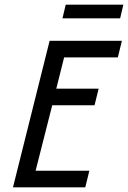

<svg xmlns="http://www.w3.org/2000/svg" viewBox="-20 -799 546 819"><path d="M35.4 0 191.7 -625H500L482.6 -554.2H253.5L220.1 -420.8H400.7L383.3 -350H202.8L131.9 -70.8H361.1L343.8 0ZM246.5 -720.8 260.4 -779.2H506.2L492.4 -720.8Z"/></svg>

Font: Afacad
Style: Italic
Weight: 400
Italic angle: -14°
Designer: Kristian Moeller
Foundry: Dicotype
Version: Version 1.000